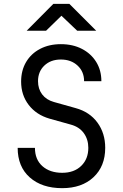

<svg xmlns="http://www.w3.org/2000/svg" viewBox="-20 -970 640 1000"><path d="M304 10Q198 10 135 -46Q72 -102 72 -200H162Q162 -139 201 -104.5Q240 -70 304 -70Q366 -70 403 -106Q440 -142 440 -200Q440 -244 416.5 -276.5Q393 -309 349 -321L238 -352Q169 -372 129.5 -423.5Q90 -475 90 -545Q90 -603 116 -647Q142 -691 189 -715.5Q236 -740 297 -740Q359 -740 406.5 -715.5Q454 -691 481 -647.5Q508 -604 508 -547H418Q418 -597 384 -628.5Q350 -660 297 -660Q244 -660 211 -628.5Q178 -597 178 -547Q178 -507 199.5 -478.5Q221 -450 260 -439L374 -407Q447 -387 487.5 -331.5Q528 -276 528 -200Q528 -104 467 -47Q406 10 304 10ZM119 -810 258 -950H341L481 -810H382L300 -888L220 -810Z"/></svg>

Font: JetBrainsMono NFM
Style: Regular
Weight: 400
Monospace: yes
Designer: Philipp Nurullin, Konstantin Bulenkov
Foundry: JetBrains
Version: Version 2.304; ttfautohint (v1.8.4.7-5d5b);Nerd Fonts 3.3.0